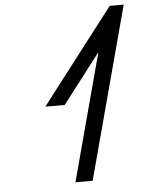

<svg xmlns="http://www.w3.org/2000/svg" viewBox="-55 -823 665 889"><g transform="rotate(-5 277.0 -379.0)"><path d="M258 -362 417.7 -570 270.1 -19 259.4 21H339.4L350.1 -19L543 -739L553.7 -779H488.7L471.8 -757L195.6 -398L151.1 -340H241.1Z"/></g></svg>

Font: Nordica Advanced
Style: RegularObl
Weight: 300
Version: Version 1.07